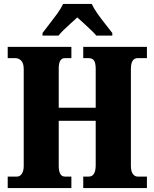

<svg xmlns="http://www.w3.org/2000/svg" viewBox="-20 -951 780 971"><path d="M19 0V-58H66Q81 -58 90.5 -72.5Q100 -87 100 -111V-601Q100 -631 87.5 -644Q75 -657 57 -657H19V-714H341V-657H308Q277 -657 277 -605V-406H464V-602Q464 -631 456 -644Q448 -657 428 -657H401V-714H723V-657H676Q660 -657 651 -644Q642 -631 642 -602V-112Q642 -86 651.5 -72Q661 -58 676 -58H723V0H401V-58H429Q464 -58 464 -116V-340H277V-111Q277 -87 284.5 -72.5Q292 -58 308 -58H341V0ZM195 -784Q209 -803 229.5 -829Q250 -855 269.5 -882Q289 -909 299 -931H444Q454 -909 473 -882Q492 -855 513 -829Q534 -803 548 -784V-771H467Q460 -780 442 -797.5Q424 -815 404 -833Q384 -851 371 -863Q357 -850 338 -833Q319 -816 302 -799.5Q285 -783 276 -771H195Z"/></svg>

Font: Noto Serif Condensed Black
Style: Regular
Weight: 900
Width: 3
Designer: Monotype Design Team
Foundry: Monotype Imaging Inc.
Version: Version 2.015; ttfautohint (v1.8.4.7-5d5b)